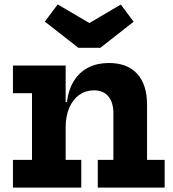

<svg xmlns="http://www.w3.org/2000/svg" viewBox="-20 -847 780 867"><path d="M276.5 -125H347V0H38.5V-125H124.5V-426H38.5V-551H276.5ZM492 -125V-336.5Q492 -383.5 469.8 -411.2Q447.5 -439 404 -439Q367 -439 338.2 -418.8Q309.5 -398.5 293 -360.8Q276.5 -323 276.5 -271L250 -386.5H282Q290 -445 315.2 -484Q340.5 -523 380.2 -542.8Q420 -562.5 471.5 -562.5Q555 -562.5 599.5 -513.8Q644 -465 644 -374V-125H723.5V0H421.5V-125ZM433 -631 583.5 -749 525.5 -826.5 383.5 -743 240.5 -827 182.5 -749.5 334 -631Z"/></svg>

Font: Hepta Slab
Style: Bold
Weight: 700
Designer: Michael LaGattuta
Foundry: Michael LaGattuta
Version: Version 1.100